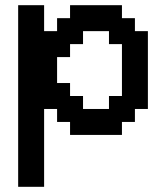

<svg xmlns="http://www.w3.org/2000/svg" viewBox="-20 -520 640 740"><path d="M50 200H150V-100H200V-50H250V0H450V-50H500V-100H550V-400H500V-450H450V-500H250V-450H200V-400H150V-500H50ZM300 -100V-150H250V-200H200V-300H250V-350H300V-400H400V-350H450V-150H400V-100Z"/></svg>

Font: Matrix Sans Video
Style: Regular
Weight: 400
Designer: Brad Neil
Version: Version 1.100